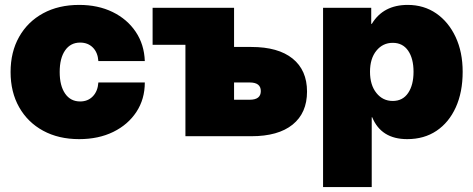

<svg xmlns="http://www.w3.org/2000/svg" viewBox="-20 -547 1900 771"><path d="M297.9 11.7Q215.3 11.7 153.3 -22Q91.3 -55.7 56.9 -116.5Q22.5 -177.2 22.5 -257.8Q22.5 -338.4 56.9 -399.2Q91.3 -460 153.3 -493.7Q215.3 -527.3 297.9 -527.3Q373.5 -527.3 432.1 -498.8Q490.7 -470.2 524.9 -419.4Q559.1 -368.7 561.5 -301.8H375Q372.6 -336.4 352.8 -356.2Q333 -376 301.8 -376Q263.2 -376 241.5 -344.7Q219.7 -313.5 219.7 -257.8Q219.7 -202.6 241.5 -171.1Q263.2 -139.6 301.8 -139.6Q333 -139.6 352.8 -160.2Q372.6 -180.7 375 -215.8H561.5Q561.5 -148.9 527.8 -97.7Q494.1 -46.4 434.8 -17.3Q375.5 11.7 297.9 11.7Z M592.8 -367.2V-515.6H919.9V-358.4H989.3Q1097.2 -358.4 1155 -311.8Q1212.9 -265.1 1212.9 -179.2Q1212.9 -93.3 1155 -46.6Q1097.2 0 989.3 0H724.6V-367.2ZM919.9 -215.8V-146.5H982.9Q1027.3 -146.5 1027.3 -181.2Q1027.3 -215.8 982.9 -215.8Z M1277.3 204.1V-515.6H1470.7V-451.2H1473.1Q1519 -527.3 1617.2 -527.3Q1682.1 -527.3 1731.7 -493.2Q1781.2 -459 1809.6 -398.4Q1837.9 -337.9 1837.9 -258.8Q1837.9 -176.8 1810.3 -116Q1782.7 -55.2 1732.9 -21.7Q1683.1 11.7 1615.2 11.7Q1510.7 11.7 1474.6 -76.2H1472.7V204.1ZM1557.1 -141.6Q1597.2 -141.6 1618.9 -173.6Q1640.6 -205.6 1640.6 -258.8Q1640.6 -312 1618.9 -343.5Q1597.2 -375 1557.1 -375Q1517.1 -375 1491.5 -343.5Q1465.8 -312 1465.8 -258.8Q1465.8 -205.6 1491.5 -173.6Q1517.1 -141.6 1557.1 -141.6Z"/></svg>

Font: Inter Display Black
Style: Regular
Weight: 900
Designer: Rasmus Andersson
Foundry: rsms
Version: Version 4.000;git-a52131595